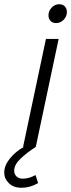

<svg xmlns="http://www.w3.org/2000/svg" viewBox="-85 -694 336 907"><path d="M24 0 132 -510H192L84 0ZM144 -622Q144 -642 159 -658Q174 -674 195 -674Q212 -674 221.5 -663.5Q231 -653 231 -637Q231 -617 216 -601Q201 -585 180 -585Q163 -585 153.5 -595.5Q144 -606 144 -622ZM-65 121Q-65 88 -38 54.5Q-11 21 28 0H84Q42 27 12 55.5Q-18 84 -18 113Q-18 129 -7 139.5Q4 150 23 150Q40 150 55 145Q70 140 83 133L95 171Q57 193 17 193Q-21 193 -43 171.5Q-65 150 -65 121Z"/></svg>

Font: Radio Canada Condensed Light
Style: Italic
Weight: 300
Width: 3
Italic angle: -12°
Designer: Charles Daoud, Etienne Aubert Bonn, Alexandre Saumier Demers, Jacques Le Bailly
Foundry: Radio-Canada
Version: Version 2.104; ttfautohint (v1.8.4.7-5d5b);gftools[0.9.28.de